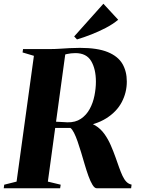

<svg xmlns="http://www.w3.org/2000/svg" viewBox="-41 -1005 751 1025"><path d="M-21 0 -18.5 -19 47.5 -35.5 140 -707 79.5 -725 82 -743H222Q252 -743 278 -744.8Q304 -746.5 330 -748Q356 -749.5 385.5 -749.5Q479.5 -749.5 534.2 -727Q589 -704.5 612.5 -664.2Q636 -624 636 -569.5Q636 -511.5 609.2 -460.2Q582.5 -409 526.5 -373.5Q470.5 -338 381.5 -327L401 -355Q440 -352.5 468.2 -335Q496.5 -317.5 516.2 -290Q536 -262.5 550.2 -229.8Q564.5 -197 576 -164.5Q586 -136 595 -110.8Q604 -85.5 613.2 -65.8Q622.5 -46 634.2 -34.2Q646 -22.5 661.5 -19.5L659 0H475Q464 0 452.8 -18.2Q441.5 -36.5 431 -65.8Q420.5 -95 411 -127.5Q401.5 -160 392 -191.8Q382.5 -223.5 373 -250.5Q363.5 -277.5 354 -296.2Q344.5 -315 335 -322Q322.5 -322 310.5 -322Q298.5 -322 287.2 -322Q276 -322 266 -322Q256 -322 247 -322L252 -355.5Q258 -355 266 -354.8Q274 -354.5 283.2 -354Q292.5 -353.5 301.5 -353Q310.5 -352.5 318.5 -352Q361.5 -351 390.8 -370.8Q420 -390.5 437.8 -423Q455.5 -455.5 463.2 -494.2Q471 -533 471 -569Q471 -636 445.8 -678.8Q420.5 -721.5 361.5 -721.5Q350 -721.5 338.2 -720.2Q326.5 -719 315.8 -716.5Q305 -714 297.5 -710L309.5 -730.5L214.5 -35.5L283 -19L280 0ZM370 -794.5 355 -810.5 511 -985 590 -899.5Q561 -875.5 523.5 -856Q486 -836.5 446.5 -821Q407 -805.5 370 -794.5Z"/></svg>

Font: Merriweather 144pt ExtraBold
Style: Italic
Weight: 800
Italic angle: -7.8°
Version: Version 2.101